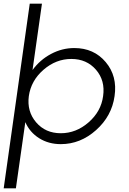

<svg xmlns="http://www.w3.org/2000/svg" viewBox="-28 -770 699 1039"><path d="M374 -510Q480 -510 544 -434Q608 -358 592 -250Q577 -142 492 -66Q407 10 301 10Q235 10 184 -22Q133 -54 109 -109L58 249H-8L133 -750H199L148 -391Q188 -446 248 -478Q308 -510 374 -510ZM530 -250Q542 -334 491.5 -392.5Q441 -451 358 -451Q275 -451 207.5 -392.5Q140 -334 128 -250Q117 -167 167.5 -108Q218 -49 301 -49Q384 -49 451.5 -108Q519 -167 530 -250Z"/></svg>

Font: Oakes Grotesk Light
Style: Italic
Weight: 300
Italic angle: -8°
Designer: Samuel Oakes
Foundry: Samuel Oakes
Version: Version 1.000;PS 001.000;hotconv 1.0.88;makeotf.lib2.5.64775